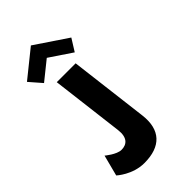

<svg xmlns="http://www.w3.org/2000/svg" viewBox="-336 -1237 1353 1353"><g transform="rotate(-45 340.5 -561.0)"><path d="M66.5 -975 145.7 -884 285 -996 451.7 -884 508.5 -975 267.6 -1137ZM401.5 -825H213.5L280.2 -281C290.4 -198 253.5 -165 199.5 -165C151.5 -165 85.6 -221 85.6 -221L44.9 -64C44.9 -64 129.6 15 247.6 15C412.6 15 494 -71 474.1 -233Z"/></g></svg>

Font: Hussar
Style: BdOpOblOne
Weight: 700
Foundry: Cannot Into Space Fonts
Version: Version 2.00